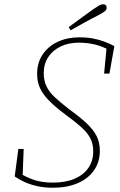

<svg xmlns="http://www.w3.org/2000/svg" viewBox="-20 -866 561 900"><path d="M49 -39 66 -168H91L86 -39L65 -59Q102 -35 140 -22.5Q178 -10 228 -10Q288 -10 330.5 -28.5Q373 -47 395 -80Q417 -113 417 -156Q417 -192 403 -218.5Q389 -245 360.5 -270.5Q332 -296 288 -328Q241 -363 211.5 -392.5Q182 -422 168 -452Q154 -482 154 -519Q154 -573 180.5 -611.5Q207 -650 251.5 -670.5Q296 -691 352 -691Q388 -691 416.5 -685.5Q445 -680 469 -671Q493 -662 516 -650L493 -521H468L480 -647L494 -630Q460 -649 424.5 -657.5Q389 -666 350 -666Q302 -666 265 -648.5Q228 -631 206.5 -599Q185 -567 185 -523Q185 -488 198 -461Q211 -434 237.5 -409.5Q264 -385 304 -354Q354 -318 385.5 -288.5Q417 -259 432.5 -229Q448 -199 448 -159Q448 -107 421 -68Q394 -29 344.5 -7.5Q295 14 228 14Q186 14 152 6Q118 -2 92.5 -14Q67 -26 49 -39ZM302 -739Q332 -761 361.5 -782.5Q391 -804 419 -824Q437 -836 446 -841Q455 -846 463 -846Q471 -846 475.5 -842Q480 -838 480 -830Q480 -820 471 -813Q462 -806 438 -793Q406 -777 374.5 -759.5Q343 -742 311 -724Z"/></svg>

Font: Source Serif 4 ExtraLight
Style: Italic
Weight: 250
Italic angle: -12°
Designer: Frank Grießhammer
Foundry: Adobe Systems Incorporated
Version: Version 4.004;hotconv 1.0.116;makeotfexe 2.5.65601